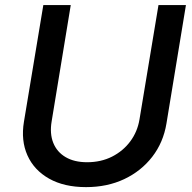

<svg xmlns="http://www.w3.org/2000/svg" viewBox="-20 -748 780 779"><path d="M329.1 11.2Q240.2 11.2 179.2 -23.2Q118.2 -57.6 91.3 -117.7Q64.5 -177.7 77.1 -253.9L155.8 -727.5H267.1L189.5 -255.4Q181.2 -206.1 196 -168.7Q210.9 -131.3 246.1 -110.6Q281.2 -89.8 333.5 -89.8Q389.6 -89.8 434.6 -112.5Q479.5 -135.3 508.5 -174.3Q537.6 -213.4 545.9 -263.2L623 -727.5H734.4L655.3 -246.6Q642.6 -169.9 597.7 -111.8Q552.7 -53.7 483.9 -21.2Q415 11.2 329.1 11.2Z"/></svg>

Font: Inter Medium
Style: Italic
Weight: 500
Italic angle: -9.3988°
Designer: Rasmus Andersson
Foundry: rsms
Version: Version 4.001;git-66647c0bb